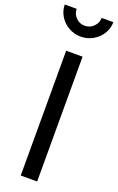

<svg xmlns="http://www.w3.org/2000/svg" viewBox="-199 -1031 661 1077"><g transform="rotate(20 132.0 -493.0)"><path d="M83 -745H181V0H83ZM-13 -986H58Q58 -956 79.5 -934Q101 -912 132 -912Q163 -912 185 -934Q207 -956 207 -986H277Q277 -949 257.5 -917Q238 -885 204.5 -866Q171 -847 132 -847Q93 -847 59.5 -866Q26 -885 6.5 -917Q-13 -949 -13 -986Z"/></g></svg>

Font: Evergrow Sans 
Style: Medium
Weight: 500
Foundry: 10Web
Version: Version 1.000